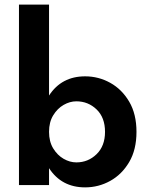

<svg xmlns="http://www.w3.org/2000/svg" viewBox="-20 -800 642 830"><path d="M434 -230Q434 -169 397.5 -133.5Q361 -98 310 -98Q282 -98 255 -113.5Q228 -129 210 -158.5Q192 -188 192 -230Q192 -272 210 -301.5Q228 -331 255 -346.5Q282 -362 310 -362Q361 -362 397.5 -327Q434 -292 434 -230ZM570 -230Q570 -307 538.5 -360.5Q507 -414 456.5 -442Q406 -470 348 -470Q246 -470 192 -387V-780H62V0H192V-73Q246 10 348 10Q406 10 456.5 -18Q507 -46 538.5 -99.5Q570 -153 570 -230Z"/></svg>

Font: Jost-600-Semi-PL
Style: Regular
Weight: 600
Version: Version 3.300; ttfautohint (v0.97) -l 8 -r 50 -G 200 -x 14 -